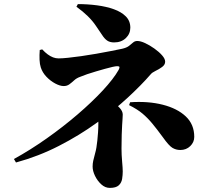

<svg xmlns="http://www.w3.org/2000/svg" viewBox="-20 -846 1040 937"><path d="M48 -70Q128 -114 208 -170.5Q288 -227 358.5 -287.5Q429 -348 481.5 -404.5Q534 -461 559 -505Q564 -515 563 -519Q562 -523 552 -523Q545 -523 529 -519.5Q513 -516 492 -510Q471 -504 448.5 -497.5Q426 -491 405.5 -484Q385 -477 371 -471Q354 -465 342 -454Q330 -443 318.5 -434.5Q307 -426 291 -426Q273 -426 249.5 -438.5Q226 -451 206.5 -471.5Q187 -492 179 -517Q174 -532 173 -554.5Q172 -577 174 -602L186 -605Q200 -590 213 -580.5Q226 -571 239 -566Q252 -561 266 -561Q283 -561 312 -564Q341 -567 376.5 -572Q412 -577 449 -583.5Q486 -590 519 -596.5Q552 -603 576 -608Q598 -613 609.5 -622Q621 -631 629.5 -638.5Q638 -646 650 -646Q666 -646 688.5 -635.5Q711 -625 733.5 -609Q756 -593 771 -576Q786 -559 786 -545Q786 -530 771 -519Q756 -508 739 -500Q722 -492 715 -483Q671 -432 604 -370Q537 -308 452 -246.5Q367 -185 267.5 -134Q168 -83 58 -53ZM516 71Q493 71 474 53.5Q455 36 443.5 12Q432 -12 432 -33Q432 -48 435 -61.5Q438 -75 445 -101Q448 -111 450.5 -126Q453 -141 455 -160Q457 -179 458.5 -200.5Q460 -222 460 -244Q460 -273 457.5 -297Q455 -321 453 -335L487 -369Q506 -363 527.5 -349.5Q549 -336 564 -319.5Q579 -303 579 -287Q579 -278 578 -265.5Q577 -253 576 -234.5Q575 -216 574 -188.5Q573 -161 573 -121Q573 -90 576 -57.5Q579 -25 579 -9Q579 8 576 27Q573 46 559.5 58.5Q546 71 516 71ZM860 -114Q839 -114 821.5 -124.5Q804 -135 775 -176Q745 -217 722.5 -244Q700 -271 675 -292Q650 -313 610 -333L615 -347Q703 -353 774 -335Q845 -317 886.5 -278Q928 -239 928 -178Q928 -152 908.5 -133Q889 -114 860 -114ZM537 -639Q516 -639 503 -648Q490 -657 478.5 -675Q467 -693 448 -720Q432 -744 408 -767.5Q384 -791 353 -813L360 -826Q408 -826 453.5 -820Q499 -814 535.5 -801Q572 -788 594 -766Q616 -744 616 -711Q616 -681 594 -660Q572 -639 537 -639Z"/></svg>

Font: Noto Serif SC ExtraLight Black
Style: Regular
Weight: 900
Version: Version 2.002-H1;hotconv 1.1.0;makeotfexe 2.6.0